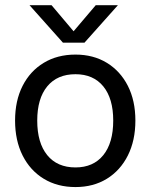

<svg xmlns="http://www.w3.org/2000/svg" viewBox="-20 -728 594 758"><path d="M313.5 -559.5H228.5L96.5 -707.5H183.5L270.5 -604.5L358 -707.5H445.5ZM39.5 -252Q39.5 -330.5 69.2 -389Q99 -447.5 152.8 -480Q206.5 -512.5 278 -512.5Q348.5 -512.5 401.8 -480Q455 -447.5 484.8 -389Q514.5 -330.5 514.5 -252Q514.5 -173.5 484.8 -114.2Q455 -55 401.8 -22.2Q348.5 10.5 278 10.5Q206.5 10.5 152.8 -22.2Q99 -55 69.2 -114.2Q39.5 -173.5 39.5 -252ZM427 -252Q427 -339 387.8 -387Q348.5 -435 278 -435Q206 -435 166.5 -387Q127 -339 127 -252Q127 -164 166.5 -115.5Q206 -67 278 -67Q348.5 -67 387.8 -115.5Q427 -164 427 -252Z"/></svg>

Font: Overused Grotesk
Style: Regular
Weight: 450
Version: Version 0.004